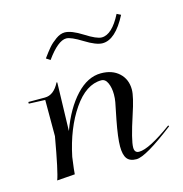

<svg xmlns="http://www.w3.org/2000/svg" viewBox="-73 -486 533 558"><g transform="rotate(-15 194.0 -207.5)"><path d="M325 -419 337 -413Q303 -347 264 -347Q245 -347 212 -367.5Q179 -388 165 -388Q140 -388 105 -339L93 -347Q106 -365 115 -375.5Q124 -386 138 -396Q152 -406 165 -406Q185 -406 218 -385Q251 -364 266 -364Q297 -364 325 -419ZM87 0 33 4Q42 -19 60 -122V-231L11 -233V-238H61Q88 -238 105 -272L107 -271L103 -126Q126 -189 161 -226.5Q196 -264 236 -264Q270 -264 290.5 -245Q311 -226 311 -195Q311 -174 294 -123Q271 -53 271 -31Q271 -15 285 -15Q315 -15 386 -67L388 -64Q300 4 272 4Q252 4 243.5 -7.5Q235 -19 235 -44Q235 -70 245 -122L255 -172Q257 -183 257 -195Q257 -215 250.5 -229.5Q244 -244 232 -244Q186 -244 148 -188.5Q110 -133 93 -51Q87 -7 87 0Z"/></g></svg>

Font: Kleymissky
Style: Regular
Weight: 500
Italic angle: -8°
Designer: gluk
Foundry: gluk
Version: Version 0.283